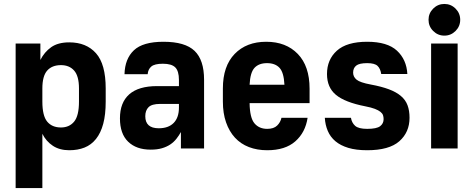

<svg xmlns="http://www.w3.org/2000/svg" viewBox="-20 -750 2405 970"><path d="M59 -530H184V-447Q204 -487 238.5 -511.5Q273 -536 330 -536Q416 -536 465 -481Q514 -426 514 -303V-237Q514 -171 501.5 -124.5Q489 -78 465 -48Q441 -18 407 -4.5Q373 9 330 9Q281 9 247 -13.5Q213 -36 194 -74V200H59ZM288 -106Q330 -106 354.5 -135.5Q379 -165 379 -237V-303Q379 -366 354.5 -393.5Q330 -421 288 -421Q243 -421 218.5 -393.5Q194 -366 194 -303V-237Q194 -165 218.5 -135.5Q243 -106 288 -106Z M741 6Q669 6 627.5 -34Q586 -74 586 -152Q586 -232 633 -273.5Q680 -315 774 -315H884V-346Q884 -391 865.5 -409.5Q847 -428 803 -428Q761 -428 744.5 -414Q728 -400 726 -375H609Q611 -453 656.5 -496Q702 -539 806 -539Q915 -539 963 -493Q1011 -447 1011 -347V0H894V-83Q884 -65 871 -48.5Q858 -32 840 -20Q822 -8 798 -1Q774 6 741 6ZM782 -102Q831 -102 857.5 -129Q884 -156 884 -207V-225H789Q747 -225 730.5 -208.5Q714 -192 714 -163Q714 -102 782 -102Z M1330 9Q1279 9 1237.5 -7Q1196 -23 1167 -54.5Q1138 -86 1122 -132Q1106 -178 1106 -237V-303Q1106 -416 1165.5 -477.5Q1225 -539 1325 -539Q1425 -539 1484.5 -477.5Q1544 -416 1544 -302V-229H1241Q1242 -155 1265.5 -127Q1289 -99 1330 -99Q1363 -99 1380 -115.5Q1397 -132 1402 -155H1534Q1523 -81 1472 -36Q1421 9 1330 9ZM1329 -431Q1288 -431 1266 -407.5Q1244 -384 1241 -322H1417Q1414 -384 1392 -407.5Q1370 -431 1329 -431Z M1835 9Q1779 9 1739.5 -3Q1700 -15 1674.5 -36.5Q1649 -58 1636 -88.5Q1623 -119 1621 -155H1753Q1757 -130 1774 -114.5Q1791 -99 1835 -99Q1883 -99 1900.5 -112.5Q1918 -126 1918 -148Q1918 -159 1915 -168Q1912 -177 1902 -185Q1892 -193 1874 -200Q1856 -207 1825 -213Q1723 -233 1677.5 -270.5Q1632 -308 1632 -376Q1632 -449 1682 -494Q1732 -539 1835 -539Q1937 -539 1985.5 -494Q2034 -449 2038 -376H1906Q1902 -403 1887.5 -417Q1873 -431 1835 -431Q1795 -431 1779.5 -418.5Q1764 -406 1764 -383Q1764 -362 1781.5 -347.5Q1799 -333 1853 -323Q1907 -313 1944.5 -299Q1982 -285 2005.5 -265Q2029 -245 2039 -218Q2049 -191 2049 -155Q2049 -82 1997.5 -36.5Q1946 9 1835 9Z M2158 -530H2292V0H2158ZM2225 -570Q2192 -570 2168.5 -593.5Q2145 -617 2145 -650Q2145 -683 2168.5 -706.5Q2192 -730 2225 -730Q2258 -730 2281.5 -706.5Q2305 -683 2305 -650Q2305 -617 2281.5 -593.5Q2258 -570 2225 -570Z"/></svg>

Font: Golos UI
Style: Bold
Weight: 700
Designer: A.Korolkova, Vitaly Kuzmin
Foundry: ParaType Ltd
Version: Version 2.000